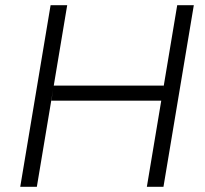

<svg xmlns="http://www.w3.org/2000/svg" viewBox="-20 -720 792 740"><path d="M58 0 175 -700H239L122 0ZM546 0 663 -700H727L610 0ZM178 -332 187 -390H611L602 -332Z"/></svg>

Font: Figtree Light Light
Style: Italic
Weight: 300
Italic angle: -9.5°
Version: Version 2.000